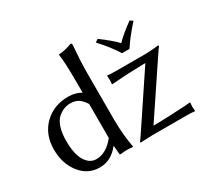

<svg xmlns="http://www.w3.org/2000/svg" viewBox="-144 -902 1185 1116"><g transform="rotate(-30 448.5 -344.0)"><path d="M361 -113V-341Q342 -371 321 -385Q300 -399 266 -399Q245 -399 225 -391.5Q205 -384 184 -366.5Q163 -349 150.5 -311.5Q138 -274 138 -221Q138 -132 166 -87Q194 -42 238 -42Q305 -42 361 -113ZM361 -58Q308 10 232 10Q152 10 101.5 -54.5Q51 -119 51 -213Q51 -314 114.5 -376.5Q178 -439 277 -439Q322 -439 361 -417V-482Q361 -625 352 -675L354 -678Q399 -681 441 -698Q450 -698 450 -688Q441 -577 441 -500V-192Q441 -91 458 0L456 3Q436 0 412 0Q400 0 377 3Q368 3 368 0L363 -58ZM674 -501Q636 -563 573 -631L593 -644Q664 -592 699 -554Q737 -593 807 -644L826 -631Q759 -556 724 -501ZM622 -45Q676 -45 738.5 -48Q801 -51 836 -53L872 -56L874 -53Q872 -37 872 -27Q872 -26 874 0L872 3Q850 0 816 0H590L509 3L506 -1Q513 -10 528 -32L763 -384Q712 -383 655 -380.5Q598 -378 567 -375L535 -373L533 -376Q535 -392 535 -402Q535 -403 533 -429L535 -432Q557 -429 591 -429H795Q808 -429 827 -430.5Q846 -432 860 -433.5Q874 -435 876 -435Q881 -435 881 -429Q872 -419 851 -387Z"/></g></svg>

Font: Libertinus Sans
Style: Regular
Weight: 400
Designer: Philipp H. Poll
Foundry: Khaled Hosny
Version: Version 6.1